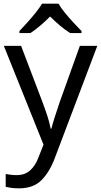

<svg xmlns="http://www.w3.org/2000/svg" viewBox="-20 -786 550 1046"><path d="M1 -536H95L211 -231Q226 -191 238 -154.5Q250 -118 256 -85H260Q266 -110 279 -150.5Q292 -191 306 -232L415 -536H510L279 74Q251 150 206.5 195Q162 240 84 240Q60 240 42 237.5Q24 235 11 232V162Q22 164 37.5 166Q53 168 70 168Q116 168 144.5 142Q173 116 189 73L217 2ZM299 -766Q311 -744 333.5 -716.5Q356 -689 380.5 -662.5Q405 -636 424 -617V-606H362Q336 -622 308 -645.5Q280 -669 253 -696Q226 -669 199 -646Q172 -623 146 -606H86V-617Q105 -637 128.5 -663Q152 -689 174 -716.5Q196 -744 209 -766Z"/></svg>

Font: Noto Sans Rejang
Style: Regular
Weight: 400
Designer: Monotype Design Team
Foundry: Monotype Imaging Inc.
Version: Version 2.001; ttfautohint (v1.8.4.7-5d5b)